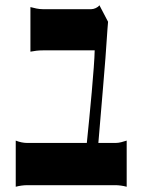

<svg xmlns="http://www.w3.org/2000/svg" viewBox="-20 -736 540 732"><path d="M392 -653 359 -716C353 -707 338 -701 328 -701H143C127 -701 111 -705 96 -709V-539C112 -542 125 -544 144 -544H341C340 -482 322 -298 311 -191H84C70 -191 55 -194 40 -200V-24C55 -28 70 -30 84 -30H421C431 -30 449 -28 463 -24V-200C450 -196 436 -191 421 -191H355C364 -303 383 -511 388 -600C389 -608 390 -637 392 -653Z"/></svg>

Font: 寒蝉无机体 CompactMedium
Style: Regular
Weight: 500
Width: 3
Designer: ChillTanhei {Warren2060}; 
Source Han Sans {Ryoko NISHIZUKA 西塚涼子 (kana, bopomofo & ideographs); Paul D. Hunt (Latin, Gre
Foundry: ChillType&Adobe
Version: Version 1.000;Glyphs 3.1.1 (3135)